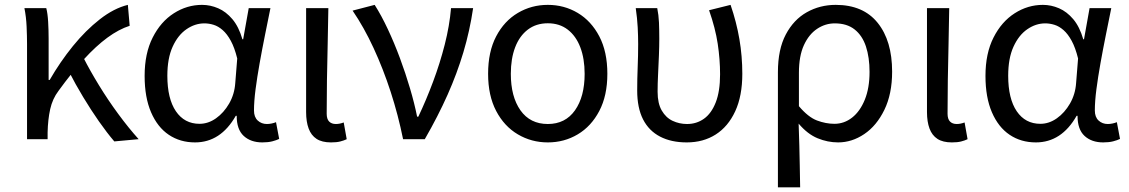

<svg xmlns="http://www.w3.org/2000/svg" viewBox="-20 -577 4679 796"><path d="M92.1 0V-394.4Q92.1 -427.2 90.3 -466.9Q88.6 -506.5 81.2 -543.4H171.8Q177.6 -521.5 179.6 -486.8Q181.6 -452.1 181.6 -416V-245.6H186Q229.2 -320.6 282.2 -385.9Q335.2 -451.2 393.7 -496.9Q452.2 -542.7 510.1 -556.8L517.6 -470.1Q472.6 -455.6 425.2 -420.9Q377.9 -386.1 327.8 -331.2Q277.6 -276.2 222.4 -200.1Q197.7 -167.5 188.1 -124.6Q178.6 -81.7 177.4 -28.3V0ZM453.9 9.3Q423.7 -26 390.3 -73.6Q357 -121.2 324.7 -174.8Q292.3 -228.5 265.7 -280.6L326 -337.7Q353.2 -284.1 390.5 -223.2Q427.8 -162.2 470.6 -104.1Q513.4 -46 554.8 0Z M788.5 13.4Q726.8 13.4 679.9 -18.1Q632.9 -49.7 606.3 -111.5Q579.6 -173.3 579.6 -262.3Q579.6 -355.7 613 -421.4Q646.3 -487.2 700.8 -522Q755.2 -556.8 817.6 -556.8Q852 -556.8 884.6 -542.7Q917.1 -528.7 943.6 -497.4Q970 -466 985 -414.2H988.1L1011.2 -543.4H1101.2Q1090.2 -489.9 1078.5 -431.1Q1066.7 -372.4 1056.4 -314.9Q1046.1 -257.4 1039.5 -206.8Q1033 -156.3 1033 -119.2Q1033 -91.6 1048.5 -77.3Q1064 -62.9 1086.7 -62.9Q1096 -62.9 1106.1 -65Q1116.2 -67.1 1124.3 -70.5L1137.4 -1.1Q1126.3 4.4 1109 8.9Q1091.8 13.4 1067.7 13.4Q1019.6 13.4 990.4 -13.5Q961.2 -40.4 961.3 -96.9H957.5Q894.8 13.4 788.5 13.4ZM807.1 -63.7Q843.3 -63.7 875.5 -86.5Q907.8 -109.3 930 -147.7Q952.1 -186.1 955.3 -232.1L963.5 -334.6Q952.5 -379.2 937 -407.7Q921.5 -436.2 903.3 -452.1Q885.1 -468.1 865.7 -474.1Q846.3 -480.1 827.5 -480.1Q788.2 -480.1 752.9 -455.7Q717.6 -431.4 695.7 -383.3Q673.8 -335.1 673.8 -263Q673.8 -168 709.2 -115.8Q744.7 -63.7 807.1 -63.7Z M1352.3 13.4Q1314.9 13.4 1292.5 -1.2Q1270 -15.9 1259.6 -44.1Q1249.1 -72.3 1249.1 -112.4V-543.4H1341.3Q1340.5 -469.8 1338.5 -393.9Q1336.6 -318 1335.5 -244.8Q1334.4 -171.5 1334.4 -105.8Q1334.4 -83.3 1344.6 -73.1Q1354.7 -62.9 1372.4 -62.9Q1380 -62.9 1387.9 -64.4Q1395.8 -65.9 1405 -69.3L1417.4 0.1Q1405.8 5.7 1390.7 9.5Q1375.6 13.4 1352.3 13.4Z M1651.1 0Q1630.9 -99.9 1599.8 -195.8Q1568.7 -291.6 1528.8 -377.8Q1489 -464 1441.8 -533L1533.3 -556.8Q1561.4 -512.7 1588 -455.8Q1614.7 -398.9 1638 -336.2Q1661.3 -273.4 1679.7 -211.1Q1698.2 -148.8 1709.3 -93.2H1714.3Q1747.4 -162.9 1775.7 -238.9Q1804.1 -314.8 1823.9 -392.5Q1843.7 -470.2 1849.9 -543.4H1941.5Q1927.5 -448.5 1901.1 -360.3Q1874.7 -272.1 1835.6 -184.2Q1796.5 -96.2 1741.1 0Z M2251.1 13.4Q2183.4 13.4 2126.9 -20Q2070.4 -53.3 2037 -117Q2003.6 -180.6 2003.6 -271Q2003.6 -362.5 2037 -426.3Q2070.4 -490 2126.9 -523.4Q2183.4 -556.8 2251.1 -556.8Q2319.2 -556.8 2375.2 -523.4Q2431.2 -490 2464.6 -426.3Q2498 -362.5 2498 -271Q2498 -180.6 2464.6 -117Q2431.2 -53.3 2375.2 -20Q2319.2 13.4 2251.1 13.4ZM2251.1 -62.9Q2323.7 -62.9 2363.7 -119.5Q2403.8 -176.2 2403.8 -271Q2403.8 -333.8 2385.9 -380.8Q2368 -427.8 2333.8 -454.2Q2299.7 -480.5 2251.1 -480.5Q2202.8 -480.5 2168.2 -454.2Q2133.6 -427.8 2115.7 -380.8Q2097.8 -333.8 2097.8 -271Q2097.8 -176.2 2137.8 -119.5Q2177.9 -62.9 2251.1 -62.9Z M2827.3 13.4Q2762.8 13.4 2716.5 -10.7Q2670.1 -34.8 2645.9 -82.3Q2621.7 -129.9 2621.7 -201.7Q2621.7 -250 2623.7 -298.3Q2625.7 -346.5 2625.7 -394.4Q2625.7 -427.2 2623.8 -463.9Q2621.9 -500.7 2615.7 -543.4H2704.8Q2710.6 -515 2712 -483.6Q2713.3 -452.1 2713.3 -416Q2713.3 -386.1 2711.8 -347.4Q2710.3 -308.8 2708.3 -269.5Q2706.3 -230.2 2706.3 -196.5Q2706.3 -148.1 2723.6 -118.6Q2740.8 -89 2768.6 -76Q2796.5 -62.9 2828.5 -62.9Q2867.9 -62.9 2898.6 -84.8Q2929.4 -106.7 2947.3 -152.4Q2965.3 -198.2 2965.3 -268.8Q2965.3 -330.4 2955.6 -395.2Q2945.8 -460.1 2919.7 -534.6L3008.8 -556.8Q3033.3 -485.7 3045.4 -414.9Q3057.5 -344.2 3057.5 -271.3Q3057.5 -179.2 3028.1 -115.7Q2998.7 -52.2 2947.2 -19.4Q2895.7 13.4 2827.3 13.4Z M3205.1 199.6V-277.9Q3205.1 -372.3 3237.8 -434Q3270.4 -495.7 3324.8 -526.2Q3379.2 -556.8 3444.8 -556.8Q3558.8 -556.8 3618.7 -482.3Q3678.6 -407.8 3678.6 -280Q3678.6 -187.5 3646.4 -121.5Q3614.3 -55.6 3563 -21.1Q3511.7 13.4 3454.8 13.4Q3411.3 13.4 3369.6 -3.8Q3327.9 -20.9 3291 -64.5Q3292.8 -15.4 3293.9 26.3Q3295 68 3295.7 109.6Q3296.5 151.2 3297.3 199.6ZM3439.6 -63.7Q3479.7 -63.7 3512.6 -89.4Q3545.6 -115.2 3565.3 -163.6Q3585 -212 3585 -278.8Q3585 -339.2 3570 -384.5Q3554.9 -429.8 3523.1 -454.9Q3491.3 -480.1 3440.8 -480.1Q3401.4 -480.1 3367.5 -457.4Q3333.5 -434.8 3312.8 -389.7Q3292.2 -344.6 3292.2 -275.4V-136.8Q3330.6 -91.3 3367.1 -77.5Q3403.7 -63.7 3439.6 -63.7Z M3926.3 13.4Q3888.9 13.4 3866.5 -1.2Q3844 -15.9 3833.6 -44.1Q3823.1 -72.3 3823.1 -112.4V-543.4H3915.3Q3914.5 -469.8 3912.5 -393.9Q3910.6 -318 3909.5 -244.8Q3908.4 -171.5 3908.4 -105.8Q3908.4 -83.3 3918.6 -73.1Q3928.7 -62.9 3946.4 -62.9Q3954 -62.9 3961.9 -64.4Q3969.8 -65.9 3979 -69.3L3991.4 0.1Q3979.8 5.7 3964.7 9.5Q3949.6 13.4 3926.3 13.4Z M4274.5 13.4Q4212.8 13.4 4165.9 -18.1Q4118.9 -49.7 4092.3 -111.5Q4065.6 -173.3 4065.6 -262.3Q4065.6 -355.7 4099 -421.4Q4132.3 -487.2 4186.8 -522Q4241.2 -556.8 4303.6 -556.8Q4338 -556.8 4370.6 -542.7Q4403.1 -528.7 4429.6 -497.4Q4456 -466 4471 -414.2H4474.1L4497.2 -543.4H4587.2Q4576.2 -489.9 4564.5 -431.1Q4552.7 -372.4 4542.4 -314.9Q4532.1 -257.4 4525.5 -206.8Q4519 -156.3 4519 -119.2Q4519 -91.6 4534.5 -77.3Q4550 -62.9 4572.7 -62.9Q4582 -62.9 4592.1 -65Q4602.2 -67.1 4610.3 -70.5L4623.4 -1.1Q4612.3 4.4 4595 8.9Q4577.8 13.4 4553.7 13.4Q4505.6 13.4 4476.4 -13.5Q4447.2 -40.4 4447.3 -96.9H4443.5Q4380.8 13.4 4274.5 13.4ZM4293.1 -63.7Q4329.3 -63.7 4361.5 -86.5Q4393.8 -109.3 4416 -147.7Q4438.1 -186.1 4441.3 -232.1L4449.5 -334.6Q4438.5 -379.2 4423 -407.7Q4407.5 -436.2 4389.3 -452.1Q4371.1 -468.1 4351.7 -474.1Q4332.3 -480.1 4313.5 -480.1Q4274.2 -480.1 4238.9 -455.7Q4203.6 -431.4 4181.7 -383.3Q4159.8 -335.1 4159.8 -263Q4159.8 -168 4195.2 -115.8Q4230.7 -63.7 4293.1 -63.7Z"/></svg>

Font: Noto Sans KR Thin
Style: Regular
Weight: 100
Designer: Ryoko NISHIZUKA 西塚涼子 (kana, bopomofo & ideographs); Paul D. Hunt (Latin, Greek & Cyrillic); Sandoll Communications 산돌커뮤니
Foundry: Adobe
Version: Version 2.004-H2;hotconv 1.0.118;makeotfexe 2.5.65603